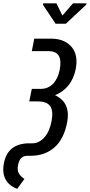

<svg xmlns="http://www.w3.org/2000/svg" viewBox="-56 -948 551 1178"><path d="M326.7 -852.5 392.1 -927.7H475.1L473.1 -919.4L347.7 -802.2H285.2L207.5 -918.9L209.5 -927.7H290.5ZM194.3 -402.8Q239.3 -402.8 269.5 -434.1Q299.8 -465.3 310.5 -520.5Q332.5 -634.3 242.2 -634.3H139.2L154.3 -710.9H257.3Q338.9 -710.9 382.3 -661.1Q425.8 -611.3 408.2 -522.5Q383.8 -405.8 281.7 -363.8Q378.9 -319.3 356 -196.8Q335 -91.8 276.4 -42Q217.8 7.8 132.3 7.8H112.3Q65.4 7.8 55.2 63Q47.9 97.7 60.5 117.2Q73.2 136.7 93.8 149.9L49.8 210.4Q1 193.4 -21.5 153.3Q-43.9 113.3 -31.7 51.8Q-7.8 -68.4 124.5 -68.8H144Q182.6 -68.8 214.8 -103.5Q247.1 -138.2 259.8 -202.1Q272.5 -266.1 252.4 -295.9Q232.4 -325.7 177.2 -325.7H123.5L139.2 -402.8Z"/></svg>

Font: RobotoCondensed-Italic
Style: Italic
Weight: 400
Designer: Google
Version: Version 1.200311; 2013